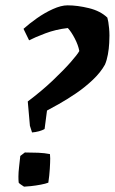

<svg xmlns="http://www.w3.org/2000/svg" viewBox="-20 -690 430 719"><path d="M100 -194 92 -219 84 -310Q137 -350 178 -389Q219 -428 244.5 -457Q270 -486 277 -499Q273 -521 260 -546Q247 -571 234 -585Q189 -580 149.5 -565Q110 -550 89 -539L68 -582Q89 -601 118 -621.5Q147 -642 178 -656Q209 -670 233 -670Q270 -670 313 -659.5Q356 -649 382 -624Q386 -611 388.5 -584.5Q391 -558 389 -529Q388 -508 384 -486Q380 -464 373 -448Q357 -419 327.5 -391Q298 -363 264 -340Q230 -317 200.5 -300.5Q171 -284 156 -276L147 -207Q139 -202 126 -198.5Q113 -195 100 -194ZM70 9Q66 6 59.5 2Q53 -2 50 -6Q49 -15 49 -29Q49 -44 51.5 -65.5Q54 -87 56 -106L73 -119Q100 -119 123.5 -118Q147 -117 167 -113Q167 -110 167.5 -106Q168 -102 168 -97Q168 -82 166.5 -57.5Q165 -33 161 -6Q151 -2 132.5 1.5Q114 5 95.5 7Q77 9 70 9Z"/></svg>

Font: Labrada
Style: Bold Italic
Weight: 700
Italic angle: -7°
Designer: Mercedes Jáuregui
Foundry: Omnibus-Type Team
Version: Version 1.000; ttfautohint (v1.8.4.7-5d5b)